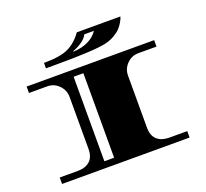

<svg xmlns="http://www.w3.org/2000/svg" viewBox="-143 -1033 1289 1204"><g transform="rotate(-20 501.5 -431.0)"><path d="M694 -497V-151Q694 -95 724 -69Q754 -43 803 -43H924V0H73V-43H195Q244 -43 274 -69Q304 -95 304 -151V-497Q304 -542 272 -574.5Q240 -607 195 -607H73V-650H924V-607H803Q758 -607 726 -574.5Q694 -542 694 -497ZM436 -43V-607H371V-43ZM280 -716H226V-752Q335 -752 389.5 -778Q444 -804 485 -862H776Q773 -849 761 -828Q749 -807 734 -791Q719 -775 691 -758.5Q663 -742 628 -734Q550 -716 280 -716ZM424 -759V-755Q539 -761 589 -834H525Q513 -809 482.5 -788.5Q452 -768 424 -759Z"/></g></svg>

Font: Diplomata
Style: Regular
Weight: 400
Width: 7
Designer: Eduardo Rodriguez Tunni
Foundry: Eduardo Rodriguez Tunni
Version: Version 1.001